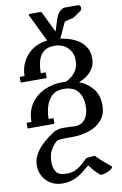

<svg xmlns="http://www.w3.org/2000/svg" viewBox="-122 -948 841 1324"><g transform="rotate(-10 298.5 -286.0)"><path d="M189 -465H223V-425H41V-465H75Q75 -518 98.5 -564.5Q122 -611 166 -642Q210 -673 271 -679L178 -871Q177 -875 178.5 -878Q180 -881 183 -881H260Q266 -881 269 -874L339 -730L366 -816Q373 -836 383 -851Q393 -866 411 -876Q414 -878 417.5 -880Q421 -882 425 -882H525Q531 -882 536 -875Q541 -868 541 -859Q541 -847 531 -840L477 -803Q474 -801 472.5 -801Q471 -801 467 -800Q466 -800 453.5 -797Q441 -794 429.5 -791Q418 -788 418 -788Q414 -787 413 -784.5Q412 -782 410 -779L364 -679L366 -675Q419 -668 462 -647.5Q505 -627 530.5 -591.5Q556 -556 556 -504Q556 -463 536 -432.5Q516 -402 488 -383.5Q460 -365 437 -358Q494 -337 531.5 -291.5Q569 -246 569 -175Q569 -113 535.5 -72.5Q502 -32 446 -13Q390 6 322 6Q314 6 303 6Q292 6 281 6Q264 6 247.5 7Q231 8 220 12Q217 13 214 16Q194 33 174 67Q154 101 154 151Q154 194 172 221Q190 248 244 248Q279 248 303.5 237.5Q328 227 348 210Q368 193 390 172Q395 167 399 166Q407 165 421 163Q435 161 448 161Q453 161 457 161Q476 181 490 194Q504 207 519.5 219.5Q535 232 555 249Q565 257 556 266Q542 279 519.5 288Q497 297 480 297Q478 297 476 297Q473 297 470.5 294.5Q468 292 466 291Q444 271 430 255Q416 239 400 218Q377 238 349 259.5Q321 281 286 295.5Q251 310 205 310Q159 310 124 289Q89 268 70 233.5Q51 199 51 157Q51 119 68.5 86Q86 53 112 26Q138 -1 164 -20Q190 -39 206 -49Q208 -50 210 -51.5Q212 -53 214 -54Q232 -62 248.5 -64.5Q265 -67 281 -67Q299 -67 317.5 -65.5Q336 -64 358 -64Q393 -64 414 -81.5Q435 -99 445 -127.5Q455 -156 455 -188Q455 -190 455 -191Q455 -251 424 -291Q393 -331 323 -331Q273 -331 243 -303.5Q213 -276 200 -233.5Q187 -191 187 -145H221V-105H33V-145H67Q67 -219 102 -271Q137 -323 195 -350.5Q253 -378 323 -378Q330 -378 336 -377.5Q342 -377 349 -377Q369 -386 390 -402.5Q411 -419 426 -446Q441 -473 441 -513Q441 -565 405.5 -600Q370 -635 313 -635Q264 -635 237 -612Q210 -589 199.5 -551.5Q189 -514 189 -470Q189 -467 189 -465Z"/></g></svg>

Font: Triodion
Style: Regular
Weight: 400
Version: Version 1.201; ttfautohint (v1.8.4.7-5d5b)